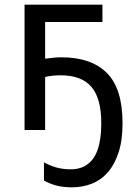

<svg xmlns="http://www.w3.org/2000/svg" viewBox="-20 -556 573 821"><path d="M85 -536H418V-462H173V-305Q190 -307 207 -309Q224 -311 242 -311Q370 -311 437 -244Q504 -177 504 -29Q504 44 487 96Q470 148 441 181Q412 214 372.5 229.5Q333 245 288 245Q250 245 221.5 237.5Q193 230 168 216V138Q190 151 219 159.5Q248 168 283 168Q346 168 379.5 120.5Q413 73 413 -30Q413 -136 370.5 -185Q328 -234 240 -234Q224 -234 207 -232.5Q190 -231 173 -227V0H85Z"/></svg>

Font: BC Sans
Style: Regular
Weight: 400
Designer: Monotype Design Team
Province of B.C.
Foundry: Monotype Imaging Inc.
Version: Version 2.000;GOOG;noto-source:20170915:90ef993387c0